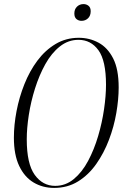

<svg xmlns="http://www.w3.org/2000/svg" viewBox="-20 -909 612 940"><path d="M245 11Q189 11 144.5 -15.5Q100 -42 74 -96.5Q48 -151 48 -235Q48 -297 61 -365Q74 -433 99.5 -497Q125 -561 163 -612Q201 -663 252 -693.5Q303 -724 366 -724Q418 -724 462.5 -700Q507 -676 534 -623Q561 -570 561 -481Q561 -423 549.5 -356Q538 -289 513.5 -224.5Q489 -160 451.5 -106.5Q414 -53 362.5 -21Q311 11 245 11ZM250 1Q301 1 341.5 -32.5Q382 -66 411.5 -121.5Q441 -177 460.5 -243Q480 -309 489.5 -375Q499 -441 499 -494Q499 -612 462 -663Q425 -714 364 -714Q314 -714 273 -681.5Q232 -649 202 -595Q172 -541 151.5 -476Q131 -411 121 -346Q111 -281 111 -227Q111 -107 150 -53Q189 1 250 1ZM379 -807Q365 -807 354.5 -815.5Q344 -824 344 -843Q344 -864 357 -876.5Q370 -889 389 -889Q403 -889 413.5 -880.5Q424 -872 424 -854Q424 -832 411 -819.5Q398 -807 379 -807Z"/></svg>

Font: Noto Serif Display ExtraCondensed Light
Style: Italic
Weight: 300
Width: 2
Italic angle: -12°
Designer: Monotype Design Team
Foundry: Monotype Imaging Inc.
Version: Version 2.009